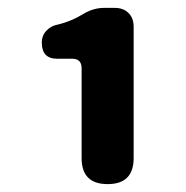

<svg xmlns="http://www.w3.org/2000/svg" viewBox="-20 -893 472 487"><path d="M253 -426Q187 -426 187 -492V-720Q187 -744 163 -744H125Q86 -744 86 -785Q86 -803 98 -815.5Q110 -828 128 -831Q161 -839 192 -858Q217 -873 244 -873H271Q293 -873 306 -860Q319 -847 319 -825V-649V-492Q319 -426 253 -426Z"/></svg>

Font: GenSenRounded TW H
Style: Regular
Weight: 900
Version: Version 1.501;PS 1;hotconv 16.6.51;makeotf.lib2.5.65220